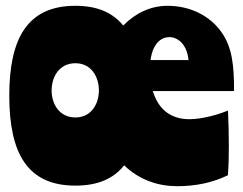

<svg xmlns="http://www.w3.org/2000/svg" viewBox="-20 -629 839 662"><path d="M240 -609C76 -609 12 -499 12 -299C12 -98 76 11 240 11C316 11 371 -12 408 -59C461 -8 526 13 591 13C657 13 715 0 766 -25C768 -52 769 -84 769 -124C769 -164 768 -210 766 -248C734 -234 676 -218 633 -218C563 -218 524 -258 507 -315H787C787 -403 781 -466 743 -519C703 -575 636 -609 557 -609C500 -609 447 -584 405 -541C368 -586 315 -609 240 -609ZM240 -224C185 -224 158 -270 158 -317C158 -365 185 -411 240 -411C294 -411 321 -365 321 -317C321 -270 294 -224 240 -224ZM564 -501C594 -501 625 -475 630 -422H499C507 -480 536 -501 564 -501Z"/></svg>

Font: Ranchers
Style: Regular
Weight: 400
Designer: Pablo Impallari, Brenda Gallo
Foundry: Pablo Impallari, Brenda Gallo
Version: Version 1.000